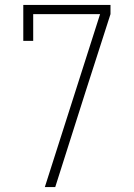

<svg xmlns="http://www.w3.org/2000/svg" viewBox="-20 -755 540 775"><path d="M161 0 384 -698H114V-590H74V-735H426V-698L326 -387L203 0Z"/></svg>

Font: Iosevka Slab Extralight
Style: Regular
Weight: 200
Monospace: yes
Designer: Belleve Invis
Foundry: Belleve Invis
Version: Version 11.1.1; ttfautohint (v1.8.3)